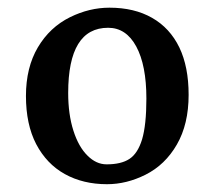

<svg xmlns="http://www.w3.org/2000/svg" viewBox="-20 -805 553 495"><path d="M160.6 -760.7Q210.4 -785.2 262.2 -785.2Q326.2 -785.2 372.1 -759Q418 -732.9 442.4 -682.6Q466.3 -632.8 466.3 -560.5Q466.3 -484.9 436 -432.4Q405.8 -379.9 355 -354.5Q306.2 -330.1 255.9 -330.1Q194.3 -330.1 147.2 -356.2Q100.1 -382.3 73.2 -433.6Q46.9 -484.4 46.9 -557.6Q46.9 -630.9 77.6 -682.9Q108.4 -734.9 160.6 -760.7ZM258.8 -733.4Q155.8 -733.4 155.8 -565.4Q155.8 -510.3 169.2 -468.3Q182.6 -426.3 205.6 -403.8Q228 -381.3 254.9 -381.3Q292.5 -381.3 313.7 -395.3Q335 -409.2 346.2 -445.3Q357.4 -482.9 357.4 -550.8Q357.4 -636.7 331.3 -685.1Q305.2 -733.4 258.8 -733.4Z"/></svg>

Font: Merriweather
Style: Regular
Weight: 400
Designer: Eben Sorkin
Foundry: Eben Sorkin
Version: Version 1.584; ttfautohint (v1.8.1)